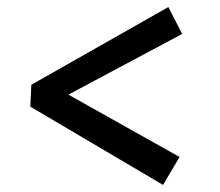

<svg xmlns="http://www.w3.org/2000/svg" viewBox="-20 -562 622 544"><path d="M457 -542 496.1 -465.8 173.8 -293.9 488.8 -117.2 441.9 -38.1 65.9 -259.8 68.8 -321.8Z"/></svg>

Font: Literata Book
Style: Bold Italic
Weight: 700
Italic angle: -3°
Designer: Latin by Veronika Burian and Jose Scaglione. Greek by Irene Vlachou. Cyrillic by Vera Evstafieva
Foundry: TypeTogether
Version: Version 1.003;PS 001.003;hotconv 1.0.88;makeotf.lib2.5.64775